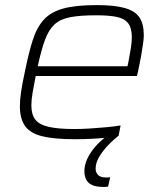

<svg xmlns="http://www.w3.org/2000/svg" viewBox="-20 -538 640 753"><path d="M274 8Q193 8 146 -3.5Q99 -15 78.5 -43.5Q58 -72 58 -122Q58 -147 63 -180Q68 -213 77 -254Q92 -329 108 -379.5Q124 -430 151.5 -460.5Q179 -491 228 -504.5Q277 -518 359 -518Q429 -518 469.5 -506.5Q510 -495 527 -469.5Q544 -444 544 -399Q544 -388 541 -366Q538 -344 533 -316Q528 -288 521 -256L517 -240H120Q113 -204 108 -175.5Q103 -147 103 -125Q103 -89 118.5 -69Q134 -49 171 -40.5Q208 -32 271 -32Q299 -32 332 -34Q365 -36 397 -39Q429 -42 453 -46L445 -5Q425 -1 396.5 2Q368 5 336 6.5Q304 8 274 8ZM128 -278H480L484 -297Q490 -329 493.5 -351Q497 -373 497 -391Q497 -429 482 -447.5Q467 -466 436.5 -472Q406 -478 357 -478Q294 -478 255 -470.5Q216 -463 193.5 -442Q171 -421 156.5 -382Q142 -343 128 -278ZM383 195Q357 195 341 187.5Q325 180 318 166Q311 152 311 133Q311 97 338 57.5Q365 18 414 -15L444 -5Q427 8 406 29.5Q385 51 370 75.5Q355 100 355 124Q355 137 364 147.5Q373 158 395 158Q398 158 401.5 158Q405 158 412 157L404 194Q398 195 393.5 195Q389 195 383 195Z"/></svg>

Font: Saira SemiExpanded ExtraLight
Style: Italic
Weight: 250
Width: 6
Italic angle: -12°
Designer: Hector Gatti with collaboration of the Omnibus-Type team
Foundry: Omnibus-Type
Version: Version 1.101